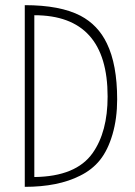

<svg xmlns="http://www.w3.org/2000/svg" viewBox="-20 -721 522 744"><path d="M434 -336Q434 -262 416 -200.5Q398 -139 367.5 -101Q337 -63 290 -40Q205 3 76 3V-701Q213 -701 292 -660Q360 -624 394 -553Q434 -471 434 -336ZM397 -347Q397 -662 113 -662V-35Q275 -37 339 -128Q397 -210 397 -347Z"/></svg>

Font: Bubbler One
Style: Regular
Weight: 400
Designer: Brenda Gallo (gbrenda1987@gmail.com)
Foundry: Brenda Gallo
Version: Version 1.003